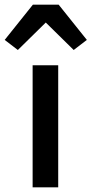

<svg xmlns="http://www.w3.org/2000/svg" viewBox="-61 -798 390 818"><path d="M78 0V-520H187V0ZM189 -778 309 -628 253 -585 134 -702 15 -585 -41 -628 79 -778Z"/></svg>

Font: IBM Plex Sans Arabic Medium
Style: Regular
Weight: 500
Designer: Mike Abbink, Paul van der Laan, Pieter van Rosmalen, Wael Morcos, Khajak Apelian
Foundry: Bold Monday
Version: Version 1.1